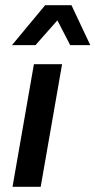

<svg xmlns="http://www.w3.org/2000/svg" viewBox="-20 -716 366 736"><path d="M28 0 110 -470H218L136 0ZM249 -543 200 -638 116 -543H26L153 -696H254L326 -543Z"/></svg>

Font: Celebes SemiBold
Style: Italic
Weight: 600
Italic angle: -10°
Designer: Anugrah Pasau
Foundry: Lafontype
Version: Version 1.000; ttfautohint (v1.8.4)